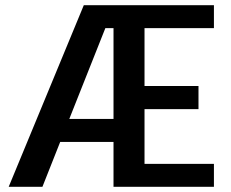

<svg xmlns="http://www.w3.org/2000/svg" viewBox="-20 -720 890 740"><path d="M417.5 0V-173H212L143.5 0H13.5L303 -700H804.5V-611.5H537V-388.5H745V-299.5H537V-88.5H804.5V0ZM247 -261.5H417.5V-611.5H386Z"/></svg>

Font: League Mono Wide Medium
Style: Regular
Weight: 500
Width: 8
Designer: Tyler Finck
Foundry: The League of Moveable Type / Tyler Finck
Version: Version 2.210